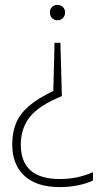

<svg xmlns="http://www.w3.org/2000/svg" viewBox="-20 -565 420 785"><path d="M215 -545Q228.5 -545 237.2 -536.2Q246 -527.5 246 -514Q246 -500 237.2 -491Q228.5 -482 215 -482Q201.5 -482 192.8 -491Q184 -500 184 -514Q184 -527.5 192.5 -536.2Q201 -545 215 -545ZM227 -390 233 -172Q139.5 -134 102.2 -87Q65 -40 65 26Q65 167 225 167Q296.5 167 360 139V173Q334.5 185.5 297.8 192.8Q261 200 225 200Q130 200 80 154Q30 108 30 25Q30 -23 45.5 -61Q61 -99 97.8 -131Q134.5 -163 198 -193L203 -390Z"/></svg>

Font: Encode Sans Cnd Th
Style: Regular
Weight: 100
Width: 3
Designer: Multiple Designers
Foundry: Impallari Type
Version: Version 3.002; ttfautohint (v1.8.3) -l 8 -r 50 -G 200 -x 14 